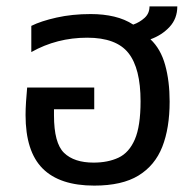

<svg xmlns="http://www.w3.org/2000/svg" viewBox="-20 -571 600 601"><path d="M275 10Q167 10 113.5 -43.5Q60 -97 60 -211Q60 -230 61.5 -252.5Q63 -275 65 -297H275V-229H149V-210Q149 -123 180.5 -92.5Q212 -62 273 -62Q318 -62 351 -77.5Q384 -93 402 -134.5Q420 -176 420 -254Q420 -357 382 -405Q344 -453 253 -453Q158 -453 78 -408V-490Q108 -505 157 -516Q206 -527 264 -527Q304 -527 337.5 -519Q371 -511 397 -494Q417 -501 432.5 -515Q448 -529 448 -551H535Q535 -513 511 -487Q487 -461 451 -448Q483 -418 497 -367.5Q511 -317 511 -253Q511 -170 488 -111.5Q465 -53 413.5 -21.5Q362 10 275 10Z"/></svg>

Font: Noto Sans Thai UI
Style: Regular
Weight: 400
Designer: Monotype Design Team
Foundry: Monotype Imaging Inc.
Version: Version 2.000